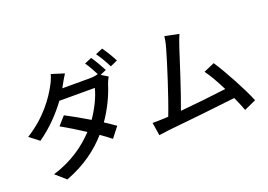

<svg xmlns="http://www.w3.org/2000/svg" viewBox="-125 -1195 2249 1611"><g transform="rotate(-20 1000.0 -389.0)"><path d="M852 -676C832 -715 796 -777 771 -813L707 -786C731 -753 758 -703 778 -664L774 -666C755 -659 728 -656 699 -656H456L468 -677C479 -697 500 -736 520 -766L406 -802C398 -772 381 -732 368 -711C321 -622 222 -478 48 -371L133 -305C240 -379 331 -475 397 -566H714C697 -496 652 -402 597 -323C524 -367 447 -410 391 -439L325 -364C379 -334 456 -288 529 -240C442 -147 321 -56 145 -2L235 77C406 13 528 -81 617 -182C654 -156 687 -132 711 -112L782 -203C757 -221 723 -244 686 -268C754 -365 803 -472 828 -555C835 -575 846 -600 856 -616L797 -652ZM820 -828C848 -790 881 -733 902 -690L967 -719C949 -755 911 -818 884 -855Z M1942 -9C1899 -116 1792 -315 1722 -420L1625 -378C1660 -332 1701 -259 1739 -183C1632 -169 1463 -150 1327 -138C1377 -270 1468 -553 1498 -648C1512 -692 1525 -722 1536 -749L1411 -775C1407 -746 1403 -719 1389 -671C1361 -569 1266 -271 1210 -128C1195 -127 1181 -127 1169 -126C1139 -124 1100 -124 1069 -124L1087 -8C1117 -12 1150 -17 1175 -20C1305 -32 1625 -67 1784 -86C1805 -40 1823 4 1836 39Z"/></g></svg>

Font: Genne Gothic Medium
Style: Regular
Weight: 500
Designer: Ryoko NISHIZUKA (kana & ideographs); Paul D. Hunt (Latin, Greek & Cyrillic); Wenlong ZHANG (bopomofo); Sandoll Communica
Foundry: Adobe Systems Incorporated
Version: Version 1.004;PS 1.004;hotconv 16.6.51;makeotf.lib2.5.65220